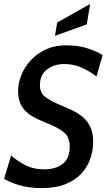

<svg xmlns="http://www.w3.org/2000/svg" viewBox="-20 -945 544 979"><path d="M192 14Q129 14 80.5 -0.2Q32 -14.5 1 -33L36.5 -152.5Q63.5 -127 106.5 -104.2Q149.5 -81.5 207.5 -81.5Q263 -81.5 299.2 -109Q335.5 -136.5 335.5 -196Q335.5 -247.5 304 -272Q272.5 -296.5 218 -317.5Q176 -334 143.2 -353Q110.5 -372 91.5 -402.2Q72.5 -432.5 72.5 -482.5Q72.5 -522.5 89.2 -563.2Q106 -604 137.5 -638.2Q169 -672.5 214.2 -693.2Q259.5 -714 316 -714Q380.5 -714 429 -697.8Q477.5 -681.5 503.5 -664L472 -555.5Q428.5 -587 390.2 -602.8Q352 -618.5 306.5 -618.5Q257.5 -618.5 220.5 -591.5Q183.5 -564.5 183.5 -510Q183.5 -469.5 212.5 -449.2Q241.5 -429 285 -410.5Q315.5 -398 345.5 -384Q375.5 -370 400.2 -349.8Q425 -329.5 440 -298.8Q455 -268 455 -221Q455 -179.5 441.2 -138Q427.5 -96.5 396.8 -62Q366 -27.5 315.8 -6.8Q265.5 14 192 14ZM260.5 -762.5 271.5 -830 439.5 -925 422.5 -820.5Z"/></svg>

Font: Cabin Condensed Medium
Style: Italic
Weight: 500
Width: 3
Italic angle: -10°
Designer: Pablo Impallari
Foundry: Pablo Impallari. http://www.impallari.com Igino Marini. http://www.ikern.com
Version: Version 3.001; ttfautohint (v1.8.3)